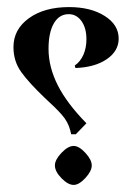

<svg xmlns="http://www.w3.org/2000/svg" viewBox="-20 -514 370 542"><path d="M315 -405Q315 -370 281.5 -347Q248 -324 193 -322L191 -329Q207 -340 215.5 -359.5Q224 -379 224 -403Q224 -435 210 -454.5Q196 -474 174 -474Q147 -474 132 -448Q117 -422 117 -376Q117 -325 143 -273.5Q169 -222 224 -166L194 -135H181L178 -147Q172 -170 155 -189.5Q138 -209 106 -238Q62 -280 40 -310.5Q18 -341 18 -381Q18 -431 61.5 -462.5Q105 -494 175 -494Q236 -494 275.5 -469Q315 -444 315 -405ZM188 8Q172 8 153.5 -11Q135 -30 135 -47Q135 -63 153.5 -82.5Q172 -102 188 -102Q203 -102 221 -82.5Q239 -63 239 -47Q239 -31 221 -11.5Q203 8 188 8Z"/></svg>

Font: Katibeh
Style: Regular
Weight: 400
Designer: Arabic design by Kourosh Beigpour, Latin design by Eduardo Tunni, engineering by Lasse Fister
Version: Version 1.0010g